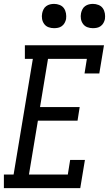

<svg xmlns="http://www.w3.org/2000/svg" viewBox="-38 -968 561 988"><path d="M-18 0V-70H32L131 -665H90V-735H497L473 -590H397L409 -665H209L168 -417H372L361 -347H157L111 -70H311L323 -145H399L375 0ZM440 -823Q425 -823 411.5 -828Q398 -833 389.5 -844.5Q381 -856 378.5 -870.5Q376 -885 379 -900Q381 -910 386 -920Q391 -930 400 -936.5Q409 -943 419.5 -945.5Q430 -948 440 -948Q455 -948 469 -942.5Q483 -937 491 -925.5Q499 -914 501.5 -899.5Q504 -885 502 -870Q500 -860 494.5 -850Q489 -840 480 -833.5Q471 -827 460.5 -825Q450 -823 440 -823ZM240 -823Q225 -823 211.5 -828Q198 -833 189.5 -844.5Q181 -856 178.5 -870.5Q176 -885 179 -900Q181 -910 186 -920Q191 -930 200 -936.5Q209 -943 219.5 -945.5Q230 -948 240 -948Q255 -948 269 -942.5Q283 -937 291 -925.5Q299 -914 301.5 -899.5Q304 -885 302 -870Q300 -860 294.5 -850Q289 -840 280 -833.5Q271 -827 260.5 -825Q250 -823 240 -823Z"/></svg>

Font: Iosevka Slab
Style: Italic
Weight: 400
Italic angle: -9°
Monospace: yes
Designer: Belleve Invis
Foundry: Belleve Invis
Version: Version 11.1.0; ttfautohint (v1.8.3)